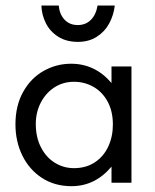

<svg xmlns="http://www.w3.org/2000/svg" viewBox="-20 -653 553 686"><path d="M63 -325.2Q90.3 -374 136 -399.7Q181.6 -425.3 233.9 -425.3Q319.8 -425.3 378.4 -356.4V-415.5H449.7V0H378.4V-57.6Q319.8 12.2 235.4 12.2Q175.3 12.2 129.9 -17.3Q84.5 -46.9 59.8 -97.4Q35.2 -147.9 35.2 -208.5Q35.2 -275.9 63 -325.2ZM126.5 -126.5Q145 -90.3 176.3 -71.3Q207.5 -52.2 244.1 -52.2Q287.6 -52.2 319.1 -73.2Q350.6 -94.2 366.9 -129.6Q383.3 -165 383.3 -208Q383.3 -255.9 364.3 -290.5Q345.2 -325.2 313.5 -343Q281.7 -360.8 244.6 -360.8Q205.1 -360.8 174.1 -340.6Q143.1 -320.3 125.5 -285.9Q107.9 -251.5 107.9 -210.4Q107.9 -162.1 126.5 -126.5ZM189.9 -633.3Q192.4 -602.5 210.4 -583Q228.5 -563.5 257.8 -563.5Q286.1 -563.5 304.7 -582Q323.2 -600.6 328.6 -633.3H390.1Q386.2 -599.1 370.4 -569.6Q354.5 -540 325.9 -521.7Q297.4 -503.4 258.3 -503.4Q217.3 -503.4 188.2 -521.7Q159.2 -540 144 -569.8Q128.9 -599.6 127.9 -633.3Z"/></svg>

Font: NMS Futura Pro Book
Style: Regular
Weight: 400
Designer: Blend3rman
Version: Version 0.1